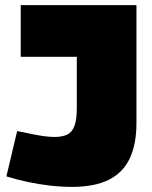

<svg xmlns="http://www.w3.org/2000/svg" viewBox="-20 -720 593 750"><path d="M5 -31 47 -208Q78 -202 104 -196.5Q130 -191 152.5 -188Q175 -185 192 -185Q224 -185 243 -194.5Q262 -204 271 -228.5Q280 -253 280 -296V-498H61V-700H513V-239Q513 -156 486.5 -100.5Q460 -45 404.5 -17.5Q349 10 262 10Q219 10 175.5 5Q132 0 89.5 -9Q47 -18 5 -31Z"/></svg>

Font: Georama Black
Style: Regular
Weight: 900
Designer: Jean-Baptiste Levee
Foundry: Production Type
Version: Version 1.001